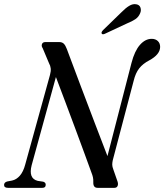

<svg xmlns="http://www.w3.org/2000/svg" viewBox="-38 -902 790 922"><path d="M114 -108.5Q97.5 -45 143 -33.5L169.5 -29.5Q182 -25.5 181.5 -14.5Q181.5 0 165.5 0H0Q-18.5 0 -18.5 -14Q-18 -26.5 -3.5 -30.5L20 -35Q41 -39.5 57.5 -58.5Q74 -77.5 83 -111.5L202 -542Q207 -560 205.5 -573.5Q204 -587 197.5 -598L167 -670.5Q160 -680.5 163.5 -690.2Q167 -700 180 -700H246.5Q260.5 -700 268.5 -692Q276.5 -684 283 -666.5Q313.5 -584.5 348.5 -492Q383.5 -399.5 417.2 -311Q451 -222.5 478 -152.5L593.5 -600Q608.5 -657.5 634 -686.5Q659.5 -715.5 690.5 -715.5Q708.5 -715.5 719.8 -705Q731 -694.5 731 -676.5Q730.5 -640 678.5 -612Q648 -596 630.5 -573.8Q613 -551.5 604 -514.5L503.5 -132.5Q501 -121 501 -111.2Q501 -101.5 506.5 -87.5L526.5 -30Q530.5 -17.5 526.5 -8.8Q522.5 0 511.5 0H430.5Q409 0 410 -27Q410.5 -41 408.2 -51Q406 -61 401 -73.5Q387 -112.5 367.2 -166.2Q347.5 -220 324.5 -281.8Q301.5 -343.5 277.5 -407.5Q253.5 -471.5 230.5 -532ZM544.5 -842.5Q565 -863.5 582.5 -874Q600 -884.5 616 -881.5Q632 -879 636.5 -865.5Q641 -852 635 -838.5Q627.5 -820 611.5 -809.5Q595.5 -799 573 -790L465 -739.5Q453.5 -734.5 450 -741.5Q447.5 -747.5 457 -757.5Z"/></svg>

Font: Fraunces 144pt Soft
Style: Italic
Weight: 400
Italic angle: -16°
Version: Version 1.000;[b76b70a41]